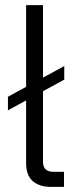

<svg xmlns="http://www.w3.org/2000/svg" viewBox="-20 -730 310 750"><path d="M179 0Q134 0 108 -22.5Q82 -45 82 -93V-710H148V-98Q148 -59 188 -59H230V0ZM11 -299V-352L231 -472V-419Z"/></svg>

Font: Geist Light
Style: Regular
Weight: 400
Designer: Basement.studio, Andrés Briganti, Mateo Zaragoza
Foundry: Basement.studio, Vercel, Andrés Briganti, Guido Ferreyra, Mateo Zaragoza
Version: Version 1.401